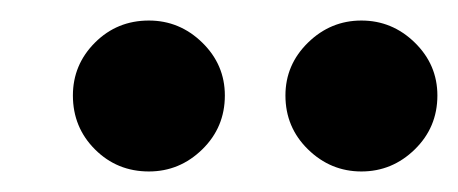

<svg xmlns="http://www.w3.org/2000/svg" viewBox="-20 -748 446 187"><path d="M125 -581Q94 -581 72.5 -602.5Q51 -624 51 -655Q51 -685 72.5 -706.5Q94 -728 125 -728Q155 -728 177 -706.5Q199 -685 199 -655Q199 -624 177 -602.5Q155 -581 125 -581ZM258 -655Q258 -685 280 -706.5Q302 -728 332 -728Q362 -728 384 -706.5Q406 -685 406 -655Q406 -624 384 -602.5Q362 -581 332 -581Q302 -581 280 -602.5Q258 -624 258 -655Z"/></svg>

Font: Oakes Grotesk
Style: Bold Italic
Weight: 600
Italic angle: -8°
Designer: Samuel Oakes
Foundry: Samuel Oakes
Version: Version 1.000;PS 001.000;hotconv 1.0.88;makeotf.lib2.5.64775